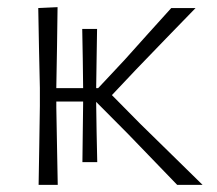

<svg xmlns="http://www.w3.org/2000/svg" viewBox="-20 -517 608 537"><path d="M88 0Q89 -56 89.8 -107.5Q90.5 -159 91.5 -220.5V-271Q90 -333 89 -386Q88 -439 87 -494.5L141 -497Q140.5 -441 139.5 -387.2Q138.5 -333.5 137.5 -273.5V-270.5H212.5V-273Q212 -314 211.5 -352.5Q211 -391 210 -436H251.5Q251 -391.5 250.2 -353Q249.5 -314.5 249 -272.5V-270.5H254.5L328.5 -349.5Q360.5 -385.5 393.5 -422Q426.5 -458.5 459 -494.5H527Q485 -451.5 443.5 -408.5Q402 -365.5 361 -323L293 -251L372 -171Q415 -129 459 -85.8Q503 -42.5 546.5 0H475.5Q441 -35.5 406.2 -71.8Q371.5 -108 337 -143.5L249 -232V-226.5Q249.5 -185.5 250.2 -147Q251 -108.5 252 -63.5H210.5Q211 -108.5 211.5 -147Q212 -185.5 212.5 -226.5V-233H137.5V-216.5Q138.5 -157 139.5 -106.2Q140.5 -55.5 141.5 0Z"/></svg>

Font: Commissioner Loud ExtraLight
Style: Regular
Weight: 200
Designer: Kostas Bartsokas
Foundry: Kostas Bartsokas
Version: Version 1.000; ttfautohint (v1.8.3)